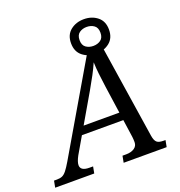

<svg xmlns="http://www.w3.org/2000/svg" viewBox="-210 -1012 1068 1141"><g transform="rotate(-20 324.5 -441.5)"><path d="M-56 0 -48 -42H-29Q-9 -42 4.5 -48Q18 -54 31.5 -71Q45 -88 64 -120L412 -714H490L585 -95Q590 -64 602.5 -53Q615 -42 644 -42H657L649 0H377L385 -42H408Q440 -42 460 -55.5Q480 -69 480 -93Q480 -101 479.5 -110.5Q479 -120 478 -127L462 -239H200L139 -134Q120 -99 120 -78Q120 -42 176 -42H199L191 0ZM336 -473 229 -289H455L430 -464Q424 -508 419.5 -547Q415 -586 414 -622Q398 -586 380.5 -553Q363 -520 336 -473ZM446 -665Q396 -665 361 -693Q326 -721 326 -774Q326 -827 361 -855Q396 -883 446 -883Q496 -883 531 -855Q566 -827 566 -774Q566 -721 531 -693Q496 -665 446 -665ZM446 -714Q473 -714 492.5 -728Q512 -742 512 -774Q512 -806 492.5 -820Q473 -834 446 -834Q419 -834 399.5 -820Q380 -806 380 -774Q380 -742 399.5 -728Q419 -714 446 -714Z"/></g></svg>

Font: NotoSerif-Italic
Style: Regular
Weight: 400
Italic angle: -12°
Designer: Monotype Design Team
Foundry: Monotype Imaging Inc.
Version: Version 2.007; ttfautohint (v1.8) -l 8 -r 50 -G 200 -x 14 -D